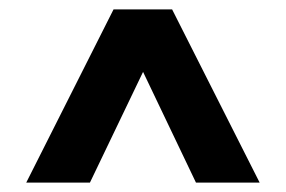

<svg xmlns="http://www.w3.org/2000/svg" viewBox="-20 -760 610 410"><path d="M534.5 -370H398.5L285.5 -606.5L172 -370H36L222.5 -740H347.5Z"/></svg>

Font: Encode Sans Condensed
Style: Bold
Weight: 700
Width: 3
Designer: Multiple Designers
Foundry: Impallari Type
Version: Version 2.000